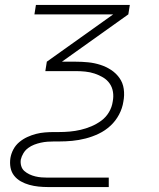

<svg xmlns="http://www.w3.org/2000/svg" viewBox="-20 -540 640 775"><path d="M419 215H173Q154 215 135 213Q116 211 98 206Q80 201 64 192Q48 183 37 169Q26 155 22.5 136.5Q19 118 22 98Q25 80 34 63Q43 46 58 33.5Q73 21 90.5 13Q108 5 125.5 0.5Q143 -4 161.5 -5.5Q180 -7 198 -7H218Q240 -7 262 -9Q284 -11 305.5 -16Q327 -21 348.5 -30Q370 -39 389 -53Q408 -67 420 -87.5Q432 -108 435 -130Q439 -150 436 -169Q433 -188 422.5 -203Q412 -218 396 -227.5Q380 -237 362 -243Q344 -249 324.5 -251Q305 -253 285 -253H163L169 -291L437 -482H119L125 -520H504L498 -482L230 -291H285Q311 -291 336 -288.5Q361 -286 384.5 -278.5Q408 -271 428 -258Q448 -245 462 -225.5Q476 -206 479.5 -181Q483 -156 478 -130Q474 -103 460.5 -77.5Q447 -52 426 -32.5Q405 -13 379 -0.5Q353 12 325.5 19Q298 26 271.5 28.5Q245 31 219 31H198Q185 31 171.5 32Q158 33 144.5 36Q131 39 118 44Q105 49 93.5 57.5Q82 66 74.5 78.5Q67 91 64 104Q62 117 65.5 129.5Q69 142 78 150Q87 158 98.5 163.5Q110 169 122.5 172Q135 175 147.5 176Q160 177 173 177H419Z"/></svg>

Font: Iosevka XLt Ex Obl
Style: Regular
Weight: 200
Width: 7
Italic angle: -9°
Monospace: yes
Designer: Belleve Invis
Foundry: Belleve Invis
Version: Version 32.5.0; ttfautohint (v1.8.4)